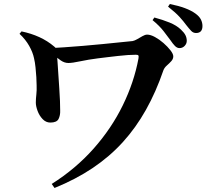

<svg xmlns="http://www.w3.org/2000/svg" viewBox="-20 -864 1040 954"><path d="M872 -625Q860 -625 849.5 -635.5Q839 -646 827 -664Q813 -683 793 -709Q773 -735 738 -764L747 -777Q788 -766 822.5 -752Q857 -738 879 -717Q895 -702 901.5 -689Q908 -676 908 -661Q908 -647 897.5 -636Q887 -625 872 -625ZM237 50Q357 -26 445.5 -126Q534 -226 590 -340.5Q646 -455 668 -573Q670 -585 667.5 -588.5Q665 -592 655 -592Q638 -592 615 -590.5Q592 -589 566.5 -586Q541 -583 515 -580Q489 -577 466 -574Q419 -568 379 -559.5Q339 -551 320 -551Q300 -551 281.5 -564Q263 -577 232 -602V-625Q257 -626 299 -629Q341 -632 391 -636Q441 -640 490 -645Q539 -650 579 -654Q619 -658 639 -660Q649 -662 662 -669.5Q675 -677 688 -684.5Q701 -692 711 -692Q728 -692 750 -680Q772 -668 792.5 -650Q813 -632 827 -614Q841 -596 841 -584Q841 -571 831 -560Q821 -549 809 -538.5Q797 -528 792 -515Q755 -407 705 -318Q655 -229 590 -157.5Q525 -86 441 -29.5Q357 27 251 70ZM230 -255Q208 -255 191.5 -272.5Q175 -290 166.5 -313.5Q158 -337 158 -354Q158 -372 160.5 -393.5Q163 -415 162 -440Q162 -458 160.5 -481Q159 -504 156.5 -529Q154 -554 149 -575Q143 -604 125 -636Q107 -668 77 -696L87 -708Q135 -698 175.5 -679.5Q216 -661 249 -633Q261 -624 261.5 -612.5Q262 -601 263 -594Q264 -581 266 -554Q268 -527 270 -493.5Q272 -460 274.5 -426Q277 -392 278 -362.5Q279 -333 279 -315Q280 -291 271 -273Q262 -255 230 -255ZM954 -700Q940 -700 930 -710.5Q920 -721 905 -740Q892 -758 872.5 -779.5Q853 -801 815 -831L824 -844Q910 -827 952 -796Q971 -782 978.5 -766.5Q986 -751 986 -735Q986 -700 954 -700Z"/></svg>

Font: Noto Serif SC ExtraLight
Style: Bold
Weight: 700
Version: Version 2.002-H1;hotconv 1.1.0;makeotfexe 2.6.0